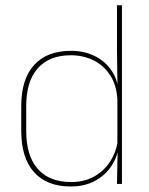

<svg xmlns="http://www.w3.org/2000/svg" viewBox="-20 -684 554 714"><path d="M243 9.5Q154 9.5 106.5 -43.8Q59 -97 59 -197V-289.5Q59 -389.5 106.8 -442.2Q154.5 -495 244.5 -495Q294.5 -495 334.5 -474.5Q374.5 -454 397.8 -417Q421 -380 421.5 -330H427.5L416.5 -313.5Q413.5 -368.5 389.2 -405Q365 -441.5 327 -460Q289 -478.5 243.5 -478.5Q163.5 -478.5 120.5 -430.2Q77.5 -382 77.5 -289.5V-197Q77.5 -104.5 120.5 -55.8Q163.5 -7 245 -7Q291.5 -7 328 -26.5Q364.5 -46 388 -81Q411.5 -116 418.5 -162.5L427.5 -144H422Q417.5 -101.5 394.5 -66.8Q371.5 -32 333 -11.2Q294.5 9.5 243 9.5ZM415 0 417.5 -130.5 416.5 -138V-346.5L417 -356L415 -494.5V-664.5H433.5V0Z"/></svg>

Font: Anek Gurmukhi Medium Thin
Style: Regular
Weight: 250
Version: Version 1.003